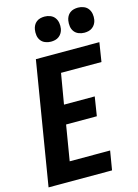

<svg xmlns="http://www.w3.org/2000/svg" viewBox="-140 -1035 796 1110"><g transform="rotate(-15 258.0 -480.0)"><path d="M8 0 129 -735H509L491 -621H249L218 -439H402L384 -325H200L165 -114H407L388 0ZM440 -810Q423 -810 406.5 -816.5Q390 -823 380 -836.5Q370 -850 367.5 -867.5Q365 -885 368 -903Q370 -915 376 -926.5Q382 -938 392.5 -946Q403 -954 415.5 -957Q428 -960 441 -960Q458 -960 474.5 -953.5Q491 -947 501 -933.5Q511 -920 514 -902.5Q517 -885 514 -867Q512 -855 505.5 -843.5Q499 -832 488.5 -824Q478 -816 465.5 -813Q453 -810 440 -810ZM240 -810Q223 -810 206.5 -816.5Q190 -823 180 -836.5Q170 -850 167.5 -867.5Q165 -885 168 -903Q170 -915 176 -926.5Q182 -938 192.5 -946Q203 -954 215.5 -957Q228 -960 241 -960Q258 -960 274.5 -953.5Q291 -947 301 -933.5Q311 -920 314 -902.5Q317 -885 314 -867Q312 -855 305.5 -843.5Q299 -832 288.5 -824Q278 -816 265.5 -813Q253 -810 240 -810Z"/></g></svg>

Font: Iosevka Term Curly Hv Obl
Style: Regular
Weight: 900
Italic angle: -9°
Designer: Belleve Invis
Foundry: Belleve Invis
Version: Version 32.3.0